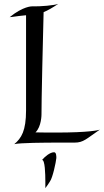

<svg xmlns="http://www.w3.org/2000/svg" viewBox="-20 -743 538 995"><path d="M282 -723C261 -715 191 -709 145 -710C145 -710 100 -711 30 -654C66 -659 95 -662 115 -664V-171C115 -65 91 -27 54 4C84 -3 207 -4 292 -4H367C413 -4 428 -24 497 -71C492 -69 447 -56 268 -56C237 -56 203 -56 164 -57C195 -87 195 -149 195 -149C195 -149 194 -209 206 -680C228 -689 252 -703 282 -723ZM498 -72C497 -72 497 -71 497 -71ZM272 76C272 66 272 46 260 46C239 46 212 69 198 86C213 85 215 156 215 200C215 215 215 227 215 232C224 221 232 208 239 197C253 178 270 98 272 76Z"/></svg>

Font: Quintessential
Style: Regular
Weight: 400
Designer: Astigmatic (AOETI)
Foundry: Astigmatic (AOETI)
Version: Version 1.000